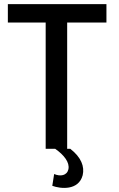

<svg xmlns="http://www.w3.org/2000/svg" viewBox="-20 -720 576 929"><path d="M201 0H247C290 30 318 66 311 99C304 130 272 135 242 122L233 179C273 194 360 203 380 128C390 86 373 41 320 0H305V-611H495V-700H18V-611H201Z"/></svg>

Font: Vanilla Cream DemiBold
Style: Regular
Weight: 600
Designer: Jeremy Tribby, Jinavaṁso
Foundry: Tribby Type
Version: Version 1.422;Glyphs 3.1.2 (3151)